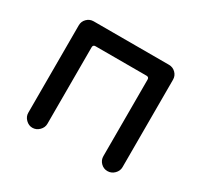

<svg xmlns="http://www.w3.org/2000/svg" viewBox="-114 -641 822 789"><g transform="rotate(30 297.5 -246.5)"><path d="M76.2 -39.1V-454.1Q76.2 -472.7 89.4 -485.8Q102.5 -499 121.1 -499H478.5Q497.1 -499 510.3 -485.8Q523.4 -472.7 523.4 -454.1V-39.1Q523.4 -21.5 509.8 -7.8Q496.1 5.9 477.5 5.9Q459 5.9 445.8 -7.3Q432.6 -20.5 432.6 -39.1V-402.3Q432.6 -414.1 420.9 -414.1H178.7Q167 -414.1 167 -402.3V-39.1Q167 -21.5 153.3 -7.8Q139.6 5.9 121.1 5.9Q103.5 5.9 89.8 -7.8Q76.2 -21.5 76.2 -39.1Z"/></g></svg>

Font: jf-openhuninn-2.0
Style: Regular
Weight: 400
Designer: [Kosugi Maru]
Designed by MOTOYA      

[Varela Round]
Joe Prince (Latin component); Avraham Cornfeld (Hebrew component)
Foundry: justfont CO.,LTD.
Version: 2.0